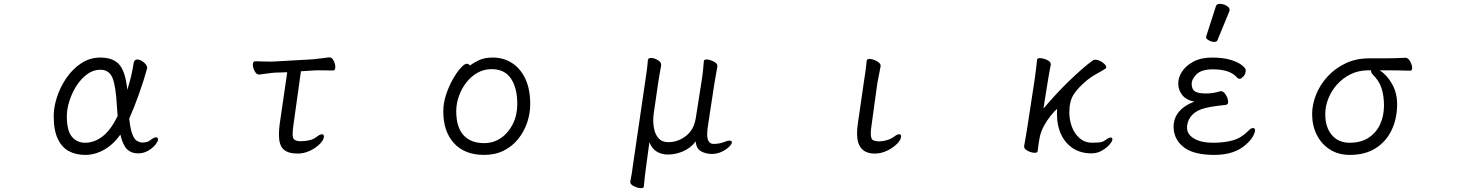

<svg xmlns="http://www.w3.org/2000/svg" viewBox="-20 -784 7550 994"><path d="M603 -87Q566 -35 518.5 -8.5Q471 18 421 18Q373 18 336.5 -1.5Q300 -21 279 -65.5Q258 -110 258 -184Q258 -229 275 -281.5Q292 -334 324 -380.5Q356 -427 400.5 -456.5Q445 -486 499 -486Q567 -486 598.5 -448.5Q630 -411 639 -319Q650 -353 658.5 -388.5Q667 -424 672 -458Q675 -476 691 -476Q706 -476 724 -461.5Q742 -447 742 -432Q742 -431 741.5 -430Q741 -429 741 -428Q725 -369 700 -298.5Q675 -228 649 -170Q655 -115 665 -89.5Q675 -64 686.5 -56.5Q698 -49 708 -47Q710 -47 712.5 -46.5Q715 -46 717 -46Q728 -46 739.5 -49Q751 -52 759 -59Q777 -73 788 -73Q798 -73 798 -62Q798 -52 784 -34.5Q770 -17 746.5 -3.5Q723 10 694 10Q660 10 638 -11Q616 -32 603 -87ZM589 -183Q588 -196 587 -209.5Q586 -223 585 -237Q580 -335 563 -379Q546 -423 499 -423Q463 -423 431.5 -400Q400 -377 376.5 -340.5Q353 -304 339.5 -262Q326 -220 326 -182Q326 -108 352 -76.5Q378 -45 421 -45Q468 -45 510.5 -77.5Q553 -110 589 -183Z M1540 -53Q1559 -53 1581.5 -58Q1604 -63 1620 -76Q1637 -89 1647 -89Q1657 -89 1657 -77Q1657 -61 1637 -40Q1617 -19 1585.5 -4Q1554 11 1521 11Q1470 11 1447 -11.5Q1424 -34 1424 -87Q1424 -99 1425 -112.5Q1426 -126 1428 -142L1467 -410L1405 -408Q1387 -407 1360 -403Q1333 -399 1322 -398H1321Q1308 -398 1298.5 -415.5Q1289 -433 1289 -449Q1289 -467 1302 -467Q1311 -467 1334 -466Q1357 -465 1379 -465Q1387 -465 1393.5 -465.5Q1400 -466 1405 -466L1601 -477Q1623 -479 1647.5 -482.5Q1672 -486 1684 -487H1686Q1699 -487 1707.5 -469.5Q1716 -452 1716 -437Q1716 -419 1704 -419Q1696 -419 1677.5 -419.5Q1659 -420 1639 -420Q1629 -420 1619 -420Q1609 -420 1601 -419L1538 -415L1499 -136Q1497 -122 1496 -110.5Q1495 -99 1495 -91Q1495 -69 1503 -62Q1511 -55 1529 -53Z M2413 -445Q2433 -460 2461 -473Q2489 -486 2531 -486Q2588 -486 2632 -457Q2676 -428 2700.5 -374.5Q2725 -321 2725 -245Q2725 -197 2709.5 -150.5Q2694 -104 2663.5 -65.5Q2633 -27 2588.5 -4.5Q2544 18 2486 18Q2386 18 2330.5 -42.5Q2275 -103 2275 -207Q2275 -251 2289.5 -294.5Q2304 -338 2324.5 -374Q2345 -410 2365 -432Q2385 -454 2396 -454Q2406 -454 2413 -445ZM2486 -43Q2535 -43 2573.5 -69.5Q2612 -96 2635 -142Q2658 -188 2658 -245Q2658 -328 2625.5 -377Q2593 -426 2525 -426Q2485 -426 2451.5 -407Q2418 -388 2393.5 -356Q2369 -324 2355.5 -285.5Q2342 -247 2342 -208Q2342 -126 2379.5 -84.5Q2417 -43 2486 -43Z M3612 -363Q3616 -386 3619.5 -419Q3623 -452 3624 -468Q3625 -476 3638 -476Q3654 -476 3674 -466Q3694 -456 3694 -443V-441Q3692 -427 3687.5 -403.5Q3683 -380 3679 -355L3646 -139Q3644 -125 3642.5 -113Q3641 -101 3641 -90Q3641 -39 3674 -39Q3708 -39 3735 -51Q3748 -56 3756 -56Q3769 -56 3769 -47Q3769 -38 3754 -23.5Q3739 -9 3715.5 2Q3692 13 3666 13Q3634 13 3609 -1Q3584 -15 3582 -52Q3555 -17 3516 -0.5Q3477 16 3438 16Q3403 16 3378 -0.5Q3353 -17 3342 -48L3325 78Q3322 99 3318.5 129.5Q3315 160 3313 183Q3312 190 3299 190Q3283 190 3263 180.5Q3243 171 3243 159V157Q3247 137 3251 112.5Q3255 88 3257 70L3321 -367Q3325 -392 3329 -423Q3333 -454 3334 -473Q3336 -484 3351 -484Q3366 -484 3384.5 -473.5Q3403 -463 3403 -449V-446Q3401 -433 3396 -407Q3391 -381 3388 -359L3364 -193Q3363 -186 3362.5 -177Q3362 -168 3362 -159Q3362 -134 3368.5 -108.5Q3375 -83 3392 -65.5Q3409 -48 3440 -48Q3489 -48 3530.5 -79.5Q3572 -111 3582 -172Z M4453 -364Q4457 -387 4461 -417Q4465 -447 4467 -470Q4469 -479 4481 -479Q4492 -479 4505.5 -474Q4519 -469 4529 -461Q4539 -453 4539 -444V-441L4522 -353L4492 -135Q4490 -122 4489 -111.5Q4488 -101 4488 -93Q4488 -62 4502.5 -57Q4517 -52 4530 -52Q4548 -52 4570 -58Q4592 -64 4608 -76Q4625 -89 4635 -89Q4645 -89 4645 -78Q4645 -61 4624.5 -40Q4604 -19 4573 -4Q4542 11 4509 11Q4417 11 4417 -93Q4417 -104 4418 -117Q4419 -130 4421 -143Z M5282 -27 5297 -115 5336 -369Q5339 -389 5343 -421.5Q5347 -454 5349 -475Q5350 -483 5364 -483Q5380 -483 5400 -474Q5420 -465 5420 -452V-449Q5417 -435 5412 -407Q5407 -379 5404 -360L5382 -222Q5409 -254 5442 -290Q5475 -326 5510.5 -360.5Q5546 -395 5579.5 -424.5Q5613 -454 5639 -472Q5644 -475 5651 -475Q5662 -475 5675 -468.5Q5688 -462 5697.5 -453Q5707 -444 5707 -436Q5707 -431 5702 -428Q5680 -414 5656.5 -401.5Q5633 -389 5608 -369Q5561 -330 5538.5 -295Q5516 -260 5516 -202Q5516 -163 5529.5 -127Q5543 -91 5570 -68Q5597 -45 5635 -45Q5652 -45 5670 -46.5Q5688 -48 5700 -57Q5704 -60 5713.5 -66Q5723 -72 5730 -72Q5739 -72 5739 -63Q5739 -53 5724 -35.5Q5709 -18 5684.5 -4Q5660 10 5630 10Q5576 10 5536 -15.5Q5496 -41 5474 -87Q5452 -133 5452 -192Q5452 -200 5452 -207Q5452 -214 5453 -221Q5437 -207 5418 -183Q5399 -159 5384 -131Q5369 -103 5363 -75Q5360 -61 5357 -40.5Q5354 -20 5352 -1Q5351 7 5337 7Q5321 7 5301.5 -2.5Q5282 -12 5282 -25Z M6275 -752Q6278 -764 6295.5 -764Q6313 -764 6329.5 -754.5Q6346 -745 6346 -732Q6346 -729 6345 -727L6283 -576Q6280 -567 6266.5 -567Q6253 -567 6238.5 -575Q6224 -583 6224 -589.5Q6224 -596 6225 -597ZM6298 -312H6301Q6314 -312 6325.5 -294Q6337 -276 6338 -259Q6339 -242 6326 -241Q6236 -232 6199 -218.5Q6162 -205 6143 -178Q6124 -151 6125.5 -119Q6127 -87 6163 -66Q6199 -45 6259 -45Q6319 -45 6363 -57.5Q6407 -70 6443 -107Q6456 -121 6466.5 -121Q6477 -121 6477.5 -110.5Q6478 -100 6468 -80.5Q6458 -61 6433 -38Q6373 18 6267.5 18Q6162 18 6111 -20Q6060 -58 6056 -119Q6051 -214 6163 -258Q6124 -265 6103 -289Q6082 -313 6080 -346Q6078 -379 6098 -411Q6118 -443 6157.5 -464.5Q6197 -486 6254 -486Q6311 -486 6349.5 -474.5Q6388 -463 6408 -447.5Q6428 -432 6429 -422Q6430 -401 6417.5 -388.5Q6405 -376 6398.5 -376Q6392 -376 6387 -380L6378 -389Q6342 -425 6258 -425Q6200 -425 6174 -399Q6148 -373 6149.5 -346Q6151 -319 6168.5 -309.5Q6186 -300 6223.5 -300Q6261 -300 6298 -312Z M7256 -485Q7270 -485 7280.5 -466Q7291 -447 7291 -432Q7291 -418 7280 -418Q7247 -419 7218 -419.5Q7189 -420 7154 -420H7123Q7161 -395 7187 -349Q7213 -303 7213 -244Q7213 -171 7185 -111.5Q7157 -52 7102.5 -17Q7048 18 6968 18Q6909 18 6865 -10Q6821 -38 6797 -86Q6773 -134 6773 -193Q6773 -244 6794 -295.5Q6815 -347 6854 -389Q6893 -431 6947 -456.5Q7001 -482 7068 -482H7150Q7204 -482 7255 -485ZM7078 -420H7064Q7014 -420 6973 -400Q6932 -380 6902.5 -347Q6873 -314 6857 -274Q6841 -234 6841 -193Q6841 -125 6875 -85Q6909 -45 6967 -45Q7026 -45 7065.5 -71Q7105 -97 7125 -140.5Q7145 -184 7145 -238Q7145 -287 7132.5 -326.5Q7120 -366 7088 -397Q7082 -403 7080 -408Q7078 -413 7078 -417Z"/></svg>

Font: Moon Stars Kai T
Style: Regular
Weight: 400
Designer: GuiWonder
Version: Version 1.101